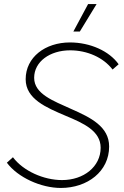

<svg xmlns="http://www.w3.org/2000/svg" viewBox="-20 -920 615 950"><path d="M281 10C413 10 520 -72 520 -195C520 -293 430 -338 332 -381C244 -421 149 -455 149 -535C149 -615 227 -671 327 -671C411 -671 491 -636 537 -576L567 -602C521 -667 427 -710 326 -710C204 -710 107 -637 107 -528C107 -430 209 -388 305 -347C394 -310 478 -272 478 -189C478 -95 394 -29 287 -29C196 -29 95 -74 44 -142L14 -115C68 -42 183 10 281 10ZM458 -900H416L343 -764H375Z"/></svg>

Font: Fixel Display 20240404 ExLight
Style: Italic
Weight: 200
Italic angle: -10°
Designer: AlfaBravo + MacPaw
Foundry: Kyrylo Tkachov, Marchela Mozhyna, Serhii Makarenko, Maria Weinstein, Zakhar Kryvoshyya
Version: Version 1.211;Glyphs 3.2 (3225)